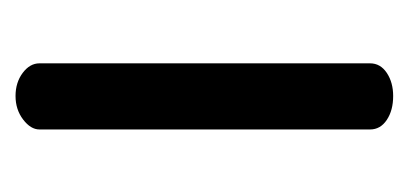

<svg xmlns="http://www.w3.org/2000/svg" viewBox="-156 -358 514 241"><g transform="rotate(90 100.5 -237.0)"><path d="M100 -474Q118 -474 130 -466Q142 -458 142 -445V-30Q142 -19 129.5 -9.5Q117 0 100 0Q83 0 71 -9Q59 -18 59 -30V-445Q59 -458 71 -466Q83 -474 100 -474Z"/></g></svg>

Font: Dosis
Style: Medium
Weight: 500
Designer: Edgar Tolentino, Pablo Impallari, Igino Marini
Foundry: Edgar Tolentino, Pablo Impallari, Igino Marini
Version: Version 1.007